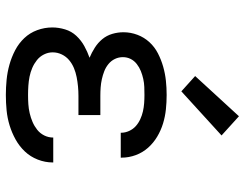

<svg xmlns="http://www.w3.org/2000/svg" viewBox="-108 -700 817 640"><g transform="rotate(90 300.0 -380.5)"><path d="M297 8Q272 8 246.5 5.5Q221 3 196 -4Q171 -11 148 -23Q125 -35 107.5 -53.5Q90 -72 81 -96.5Q72 -121 72 -147Q72 -168 78.5 -189.5Q85 -211 100 -227Q115 -243 134 -253.5Q153 -264 173 -271Q156 -278 139.5 -288.5Q123 -299 111 -313.5Q99 -328 93.5 -346.5Q88 -365 88 -384Q88 -408 96.5 -430.5Q105 -453 121 -470.5Q137 -488 158.5 -499Q180 -510 203 -516.5Q226 -523 249.5 -525.5Q273 -528 297 -528Q321 -528 345 -525.5Q369 -523 392 -516Q415 -509 436 -496.5Q457 -484 473 -466Q489 -448 497.5 -425Q506 -402 506 -378Q506 -377 506 -376.5Q506 -376 506 -375H423Q423 -375 423 -375.5Q423 -376 423 -376Q423 -390 417 -403Q411 -416 401 -425Q391 -434 378 -440Q365 -446 351.5 -449Q338 -452 324.5 -453Q311 -454 297 -454Q284 -454 270.5 -453.5Q257 -453 243.5 -450Q230 -447 217.5 -442Q205 -437 194 -428.5Q183 -420 177 -408Q171 -396 171 -382Q171 -368 177 -355.5Q183 -343 194 -334Q205 -325 218 -320Q231 -315 244.5 -312Q258 -309 272 -308Q286 -307 300 -307H364V-234H300Q284 -234 268.5 -232.5Q253 -231 237.5 -228Q222 -225 207.5 -219Q193 -213 181 -203Q169 -193 162 -178.5Q155 -164 155 -148Q155 -148 155 -148Q155 -148 155 -148Q155 -133 162 -119Q169 -105 181 -95.5Q193 -86 207 -80Q221 -74 236 -71Q251 -68 266.5 -67Q282 -66 297 -66Q313 -66 328 -67Q343 -68 358 -71.5Q373 -75 387 -81Q401 -87 413 -96.5Q425 -106 432 -120Q439 -134 439 -150Q439 -150 439 -150Q439 -150 439 -150H522Q522 -149 522 -149Q522 -149 522 -148Q522 -123 512.5 -98.5Q503 -74 485.5 -55.5Q468 -37 445.5 -24.5Q423 -12 398.5 -4.5Q374 3 348.5 5.5Q323 8 297 8ZM285 -577 234 -623 368 -769 432 -711Z"/></g></svg>

Font: Bmono
Style: Regular
Weight: 400
Monospace: yes
Designer: Belleve Invis
Foundry: Belleve Invis
Version: Version 11.2.2; ttfautohint (v1.8.2)